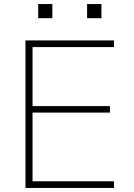

<svg xmlns="http://www.w3.org/2000/svg" viewBox="-20 -930 665 950"><path d="M106 0V-730H544V-697H141V-405H524V-373H141V-33H544V0ZM411 -840V-910H482V-840ZM169 -840V-910H239V-840Z"/></svg>

Font: M PLUS 1 ExtraLight
Style: Regular
Weight: 250
Version: Version 1.001